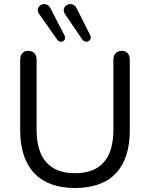

<svg xmlns="http://www.w3.org/2000/svg" viewBox="-20 -931 750 960"><path d="M355 9C535 9 629 -91 629 -280V-632C629 -659 615 -677 589 -677C562 -677 547 -659 547 -632V-283C547 -137 482 -65 355 -65C229 -65 163 -137 163 -283V-632C163 -659 148 -677 121 -677C95 -677 81 -659 81 -632V-280C81 -91 178 9 355 9ZM306 -859 391 -734C409 -709 444 -728 431 -755L363 -890C341 -934 277 -900 306 -859ZM177 -859 266 -733C284 -709 316 -729 302 -755L232 -890C209 -934 147 -900 177 -859Z"/></svg>

Font: SN Pro Book
Style: Regular
Weight: 350
Designer: Tobias Whetton
Foundry: Supernotes
Version: Version 1.003;Glyphs 3.3 (3324)